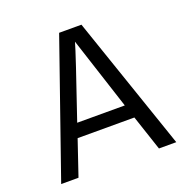

<svg xmlns="http://www.w3.org/2000/svg" viewBox="-121 -790 891 906"><g transform="rotate(-20 324.0 -337.0)"><path d="M122 0H35L270 -674H382L613 0H526L467 -177H182ZM326 -609Q312 -558 205 -246H444Z"/></g></svg>

Font: Hind Mysuru
Style: Regular
Weight: 400
Designer: Manushi Parikh, Hitesh Malaviya
Foundry: Indian Type Foundry
Version: Version 0.703;PS 1.0;hotconv 1.0.86;makeotf.lib2.5.63406